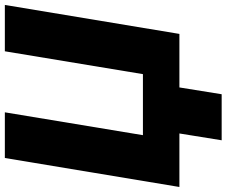

<svg xmlns="http://www.w3.org/2000/svg" viewBox="-92 -676 943 800"><g transform="rotate(-90 380.0 -275.5)"><path d="M1.4 0 122.2 -727.3H312.5L217.3 -152H471.6L566.8 -727.3H759.9L639.2 0H416.2L387.8 176.1H196L224.4 0Z"/></g></svg>

Font: Karasuma Gothic
Style: Italic
Weight: 900
Italic angle: -9.39999°
Designer: Rasmus Andersson / Ryoko Nishizuka
Foundry: Genbu
Version: Version 1.00